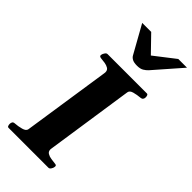

<svg xmlns="http://www.w3.org/2000/svg" viewBox="-293 -1023 1089 1089"><g transform="rotate(45 251.5 -478.5)"><path d="M17.1 -20Q17.1 -29.8 21.2 -36.1Q25.4 -42.5 36.1 -43Q60.1 -44.4 85.7 -51.3Q111.3 -58.1 113.8 -74.2L193.4 -602.5Q194.3 -608.4 194.3 -611.3Q194.3 -628.4 181.9 -636Q169.4 -643.6 152.6 -646.2Q135.7 -648.9 122.1 -649.9Q106.9 -651.4 106.9 -660.2Q106.9 -661.6 107.2 -663.8Q107.4 -666 107.9 -668Q108.9 -673.3 115.2 -683.1Q121.6 -692.9 129.9 -692.9H444.8Q451.7 -692.9 454.1 -686Q456.5 -679.2 456.5 -672.9Q456.5 -651.4 436.5 -649.9Q411.6 -647.9 388.2 -641.6Q364.7 -635.3 362.3 -618.7L283.7 -90.3Q282.7 -83.5 282.7 -81.5Q282.7 -64.9 295.4 -57.1Q308.1 -49.3 325.2 -46.9Q342.3 -44.4 355.5 -43Q363.3 -42.5 366.9 -40.5Q370.6 -38.6 370.6 -32.2Q370.6 -30.8 369.6 -24.9Q369.1 -19.5 363 -9.8Q356.9 0 348.6 0H28.8Q22 0 19.5 -6.8Q17.1 -13.7 17.1 -20ZM294.4 -764.2Q269.5 -764.2 256.3 -771.2Q243.2 -778.3 237.3 -789.1L143.6 -957H215.8L309.1 -860.8L433.1 -957H502.9L359.9 -793.5Q349.6 -782.2 334.7 -773.2Q319.8 -764.2 294.4 -764.2Z"/></g></svg>

Font: Gelasio
Style: Bold Italic
Weight: 700
Italic angle: -8.5°
Designer: Eben Sorkin
Foundry: Eben Sorkin
Version: Version 1.008